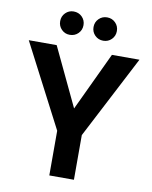

<svg xmlns="http://www.w3.org/2000/svg" viewBox="-96 -966 821 1037"><g transform="rotate(10 314.5 -447.5)"><path d="M247 0V-245L11 -700H164L329 -352H303L467 -700H618L382 -245V0ZM223 -767Q197 -767 178.5 -785.5Q160 -804 160 -831Q160 -858 178.5 -876.5Q197 -895 223 -895Q251 -895 269.5 -876.5Q288 -858 288 -831Q288 -804 269.5 -785.5Q251 -767 223 -767ZM407 -767Q380 -767 361.5 -785.5Q343 -804 343 -831Q343 -858 361.5 -876.5Q380 -895 407 -895Q434 -895 452.5 -876.5Q471 -858 471 -831Q471 -804 452.5 -785.5Q434 -767 407 -767Z"/></g></svg>

Font: DM Sans 28pt
Style: Bold
Weight: 700
Version: Version 4.004;gftools[0.9.30]